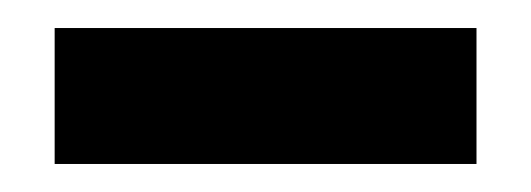

<svg xmlns="http://www.w3.org/2000/svg" viewBox="-20 -375 379 137"><path d="M19 -355H320V-258H19Z"/></svg>

Font: MaitreeSemiBold
Style: Regular
Weight: 600
Designer: CadsonDemak Team
Foundry: CadsonDemak
Version: Version 1.000